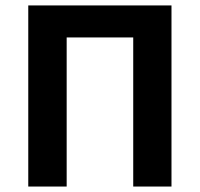

<svg xmlns="http://www.w3.org/2000/svg" viewBox="-20 -683 732 703"><path d="M607.9 0H467.8V-545.9H224.1V0H83.5V-663.1H607.9Z"/></svg>

Font: Bpm'online Open Sans
Style: Bold
Weight: 700
Foundry: Ascender Corporation
Version: Version 1.10